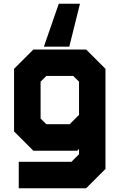

<svg xmlns="http://www.w3.org/2000/svg" viewBox="-20 -804 645 1024"><path d="M80 200V59H361L401.5 18.5V-10L391.5 0H158L55 -103V-437L158 -540H439.5L542.5 -437V97L439.5 200ZM143 130H397.5L474.5 47V-399L405.5 -470H192L124 -402V-148L200.5 -71H373.5L474.5 -167V47L397.5 130H143ZM200.5 -71 124 -148V-402L192 -470H405.5L474.5 -399V-167L373.5 -71ZM227 -141.5H351.5L401.5 -191.5V-368.5L370.5 -399H227L196.5 -368.5V-172ZM406.5 -784 349.5 -555H214L293.5 -784ZM335 -731H335.5L301.5 -621H301Z"/></svg>

Font: Tourney Thin Black
Style: Regular
Weight: 900
Version: Version 1.015